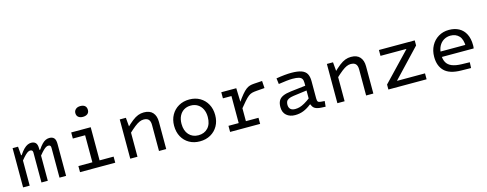

<svg xmlns="http://www.w3.org/2000/svg" viewBox="-27 -1457 5580 2199"><g transform="rotate(-15 2763.0 -357.5)"><path d="M117.2 -465.3 125.8 -361.5H133Q161.1 -403.5 184.9 -427.1Q208.8 -450.7 230.6 -460.3Q252.4 -470 272.3 -470Q307.3 -470 326 -450.2Q344.7 -430.4 344.7 -382.9V-366.4H353.1Q379.9 -406.3 402.4 -428.9Q424.9 -451.4 446.1 -460.3Q467.3 -469.3 488.3 -469.3Q525.1 -469.3 543.8 -448.7Q562.5 -428.2 562.5 -379.2V0H484.4V-353.7Q484.4 -371.9 477.1 -379.5Q469.8 -387.1 453.5 -387.1Q442.7 -387.1 429.2 -380.3Q415.6 -373.5 395.9 -354.7Q376.2 -335.9 345.6 -298.5V0H270.3V-355Q270.3 -387.1 239.7 -387.1Q228.6 -387.1 214.9 -380.3Q201.2 -373.5 181.4 -354.5Q161.5 -335.5 130.9 -297.9V0H52.7V-465.3Z M893.4 -465.3H979V0H893.4ZM747.7 -465.3H940V-393H747.7ZM727.7 -72.3H1145.3V0H727.7ZM924 -602.9Q891.6 -602.9 871.2 -619Q850.7 -635.1 850.7 -667.5Q850.7 -693.7 871 -712Q891.2 -730.3 925.7 -730.3Q961.9 -730.3 980.6 -713.5Q999.3 -696.6 999.3 -665.4Q999.3 -635.3 979.1 -619.1Q958.9 -602.9 924 -602.9Z M1396.1 -465.3 1407.3 -335.1 1408.9 -334.4V0H1323.3V-465.3ZM1395.6 -273.6 1381.9 -338.8Q1433 -389.1 1470.5 -418.2Q1508.1 -447.4 1540.9 -459.7Q1573.8 -472.1 1609.2 -472.1Q1680.2 -472.1 1714.9 -432.3Q1749.7 -392.5 1749.7 -324.2V0H1664V-309Q1664 -351.5 1645.6 -372.7Q1627.2 -393.8 1585.3 -393.8Q1561.7 -393.8 1536.7 -382.9Q1511.7 -372 1478.1 -346Q1444.5 -319.9 1395.6 -273.6Z M2147 15Q2076.1 15 2021.8 -16Q1967.4 -46.9 1936.5 -102.9Q1905.6 -158.9 1905.6 -233.9Q1905.6 -305.5 1937 -361.2Q1968.4 -417 2023.6 -448.6Q2078.8 -480.3 2151 -480.3Q2222.2 -480.3 2276.4 -448.6Q2330.6 -417 2361.5 -361Q2392.4 -305 2392.4 -231.4Q2392.4 -158.4 2361 -103Q2329.6 -47.5 2274.4 -16.3Q2219.2 15 2147 15ZM2149 -56.7Q2218.3 -56.7 2261.5 -102.3Q2304.6 -148 2304.6 -232.5Q2304.6 -285.8 2285 -325.3Q2265.5 -364.8 2230.6 -386.7Q2195.7 -408.6 2149 -408.6Q2102.9 -408.6 2068 -387.3Q2033.2 -366.1 2013.3 -326.7Q1993.4 -287.4 1993.4 -232.8Q1993.4 -151.3 2036.2 -104Q2079 -56.7 2149 -56.7Z M2705.1 -465.3 2711 -275.5H2713.8V0H2628.5V-465.3ZM2693.2 -200.9 2699.7 -288.8Q2739.3 -346 2767.7 -379.7Q2796.2 -413.5 2819.1 -430.8Q2842 -448.1 2864.3 -454.5Q2886.6 -460.9 2913.5 -462.6L3011.9 -468.9L3017.7 -383.6L2923.4 -376.3Q2890.1 -374 2867.6 -368.3Q2845.1 -362.6 2823.4 -345.8Q2801.7 -329 2771.8 -294.8Q2741.8 -260.6 2693.2 -200.9ZM2527.2 -465.3H2690.2V-393H2527.2ZM2507.2 -72.3H2863.3V0H2507.2Z M3296.7 -60.2Q3323.7 -60.2 3350.2 -67.6Q3376.7 -75 3409.7 -93.6Q3442.6 -112.3 3486.2 -145.2L3478 -66.2H3469.4Q3424.8 -30.3 3378.5 -11.7Q3332.2 6.9 3278.3 6.9Q3216 6.9 3176.4 -27.1Q3136.8 -61 3136.8 -124.8Q3136.8 -169.7 3152.3 -198.8Q3167.8 -227.9 3203.9 -244.7Q3240 -261.4 3301.5 -268.4L3497.8 -291V-234.9L3317.4 -211Q3277.7 -205.7 3257 -194.7Q3236.3 -183.8 3228.9 -167.8Q3221.5 -151.8 3221.5 -130.6Q3221.5 -97.2 3240.1 -78.7Q3258.6 -60.2 3296.7 -60.2ZM3558.6 -116.5Q3558.6 -87.4 3566.9 -77.2Q3575.1 -67 3600.4 -65L3645.4 -61.6L3638.9 3.9L3591.7 1.7Q3540.9 -0.6 3514.4 -16.2Q3487.9 -31.8 3478 -66.2L3475.5 -89.3V-322.6Q3475.5 -352.7 3465.4 -370Q3455.3 -387.4 3428.7 -395.3Q3402.2 -403.2 3352.9 -403.2Q3325.5 -403.2 3281.9 -398.5Q3238.2 -393.9 3188 -385.9L3179.2 -455Q3231.5 -464 3277.6 -468.4Q3323.6 -472.7 3356.5 -472.7Q3433.6 -472.7 3477.5 -457Q3521.5 -441.2 3540.1 -408Q3558.6 -374.7 3558.6 -321.5Z M3852.1 -465.3 3863.3 -335.1 3864.9 -334.4V0H3779.3V-465.3ZM3851.6 -273.6 3837.9 -338.8Q3889 -389.1 3926.5 -418.2Q3964.1 -447.4 3996.9 -459.7Q4029.8 -472.1 4065.2 -472.1Q4136.2 -472.1 4170.9 -432.3Q4205.7 -392.5 4205.7 -324.2V0H4120V-309Q4120 -351.5 4101.6 -372.7Q4083.2 -393.8 4041.3 -393.8Q4017.7 -393.8 3992.7 -382.9Q3967.7 -372 3934.1 -346Q3900.5 -319.9 3851.6 -273.6Z M4384 0V-38.7L4441.3 -70.2H4837V0ZM4384 -33.3V-59L4724.2 -415.7L4702.3 -363.7V-434.2H4821V-405.3L4483.2 -48.2L4507.2 -100.2V-33.3ZM4396.4 -395.8V-465.3H4821V-427L4755.3 -395.8Z M5268.8 -62.7 5365.4 -60.4 5362.5 7.5 5244.2 5.5Q5109.1 3.5 5048 -56.8Q4987 -117 4987 -224.6Q4987 -298.8 5018.3 -356.6Q5049.6 -414.4 5104.2 -447.3Q5158.7 -480.3 5229.1 -480.3Q5296.9 -480.3 5347.1 -452.9Q5397.3 -425.5 5424.8 -371.6Q5452.4 -317.8 5452.4 -238.1Q5452.4 -227.4 5451.5 -218Q5450.5 -208.5 5449.2 -201.7H5030.5V-265.5H5402.5L5368.3 -242.1Q5368.3 -331.5 5330.1 -371.9Q5291.9 -412.3 5229.4 -412.3Q5185.5 -412.3 5149.5 -390.8Q5113.5 -369.3 5092.3 -328.3Q5071.1 -287.2 5071.1 -227.7Q5071.1 -173 5091.1 -137Q5111.1 -101 5154.8 -83Q5198.6 -65 5268.8 -62.7Z"/></g></svg>

Font: Intel One Mono Light
Style: Regular
Weight: 300
Monospace: yes
Designer: Fred Shallcrass
Foundry: Frere-Jones Type LLC
Version: Version 1.004